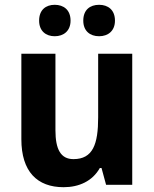

<svg xmlns="http://www.w3.org/2000/svg" viewBox="-20 -863 642 800"><path d="M143 -777C143 -734 171 -712 208 -712C245 -712 274 -734 274 -777C274 -822 245 -843 208 -843C171 -843 143 -822 143 -777ZM327 -777C327 -734 355 -712 393 -712C430 -712 459 -734 459 -777C459 -822 430 -843 393 -843C355 -843 327 -822 327 -777ZM531 -639H389V-374C389 -262 367 -200 286 -200C233 -200 211 -241 211 -320V-639H69V-283C69 -148 135 -83 245 -83C309 -83 365 -108 396 -163H403L422 -93H531Z"/></svg>

Font: Noto Sans Kannada UI SemiCondensed
Style: Bold
Weight: 700
Width: 4
Designer: Jelle Bosma - Monotype Design Team
Foundry: Monotype Imaging Inc.
Version: Version 2.005